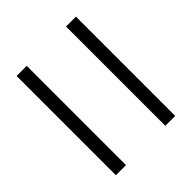

<svg xmlns="http://www.w3.org/2000/svg" viewBox="-47 -680 629 629"><g transform="rotate(45 267.5 -365.5)"><path d="M37.1 -457V-502.9H497.1V-457ZM37.1 -228V-274.9H497.1V-228Z"/></g></svg>

Font: Source Han Sans CN Light
Style: Regular
Weight: 300
Designer: Ryoko NISHIZUKA  (kana, bopomofo & ideographs); Paul D. Hunt (Latin, Greek & Cyrillic); Sandoll Communications , Soo-you
Foundry: Adobe
Version: Version 2.000;hotconv 1.0.107;makeotfexe 2.5.65593